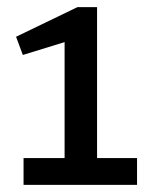

<svg xmlns="http://www.w3.org/2000/svg" viewBox="-20 -517 427 538"><path d="M46 -74H161V-399L44 -363L25 -414L197 -497H252V-74H364V1H46Z"/></svg>

Font: Rosario Light Medium
Style: Regular
Weight: 500
Version: Version 1.101; ttfautohint (v1.8.1.43-b0c9)